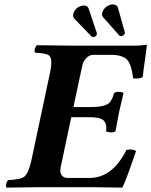

<svg xmlns="http://www.w3.org/2000/svg" viewBox="-20 -853 689 875"><path d="M395.5 -365.2Q459.5 -365.2 479 -385.3Q492.2 -399.9 500 -429.2Q510.3 -437.5 535.2 -432.6Q541 -431.2 543 -429.2Q528.3 -368.7 522.9 -342.8Q518.6 -322.8 506.3 -254.9Q496.1 -246.6 471.2 -251.5Q465.3 -252.9 463.4 -254.9Q470.2 -300.3 438.5 -312.5Q419.4 -318.8 385.7 -318.8H304.7L256.3 -89.8Q249.5 -56.6 272.9 -44.9Q279.3 -42 287.1 -42H387.7Q485.8 -42 548.3 -154.8Q552.7 -162.6 556.2 -169.9Q582.5 -175.3 600.1 -165Q594.2 -149.4 582.5 -114.7Q554.7 -32.7 537.6 2Q536.6 2 399.9 0H165Q164.1 0 9.8 2Q2.9 -6.3 12.2 -25.4Q14.6 -29.8 16.6 -32.2Q74.7 -34.7 91.3 -48.3Q110.8 -65.9 123 -122.1L208 -522Q221.7 -585.9 203.1 -600.6Q189 -610.8 140.1 -612.8Q133.3 -621.1 143.1 -640.6Q145.5 -645 147.5 -647L301.3 -645H596.2Q623.5 -645 646 -648.9Q648.9 -647.5 649.4 -646Q649.4 -642.6 642.6 -594.2Q632.3 -523.4 630.4 -501Q610.4 -492.7 586.4 -496.1Q579.1 -566.4 553.2 -586.4Q531.2 -602.5 491.2 -603H406.2Q378.4 -603 360.8 -570.8Q356.4 -562 355 -554.2L314.5 -365.2ZM333 -817.9Q348.1 -827.6 362.8 -828.1Q377.9 -827.1 383.3 -815.9L421.4 -702.1Q421.9 -700.2 421.4 -696.8Q418 -685.1 404.3 -684.1Q399.4 -685.1 397.9 -686L316.9 -770Q312 -777.8 314 -790Q318.8 -807.6 333 -817.9ZM467.3 -824.2Q481 -832.5 492.2 -833Q511.7 -832 516.6 -820.8L548.8 -706.1Q549.3 -704.1 549.3 -702.1Q546.9 -695.3 541 -690.9Q534.2 -688 532.2 -688Q529.3 -688.5 524.9 -689.9L448.7 -775.9Q443.4 -782.2 445.8 -794.9Q451.2 -813.5 467.3 -824.2Z"/></svg>

Font: Linux Libertine Slanted O
Style: Bold Slanted
Weight: 700
Designer: Philipp H. Poll
Foundry: Philipp H. Poll
Version: Version 5.0.0